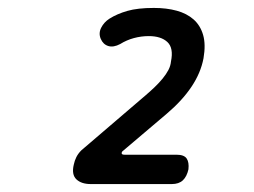

<svg xmlns="http://www.w3.org/2000/svg" viewBox="-20 -904 640 484"><path d="M209 -440Q185 -440 172.5 -452Q160 -464 166 -489Q168 -499 172.5 -508Q177 -517 185 -525L345 -662Q358 -673 369.5 -684Q381 -695 390 -706Q399 -717 404.5 -727.5Q410 -738 411 -749Q418 -783 402 -798Q386 -813 355 -813Q336 -813 317.5 -808Q299 -803 283 -793Q266 -784 253 -788Q240 -792 234 -806Q228 -820 235 -834Q242 -848 256 -857Q275 -869 301 -876.5Q327 -884 368 -884Q400 -884 425.5 -877Q451 -870 468 -855Q485 -840 492 -816Q499 -792 493 -757Q486 -720 462.5 -685Q439 -650 400 -617L288 -522Q286 -519 287 -516.5Q288 -514 294 -514H425Q444 -514 450.5 -504.5Q457 -495 455 -477Q451 -459 441 -449.5Q431 -440 413 -440Z"/></svg>

Font: Maple Mono Medium
Style: Italic
Weight: 500
Italic angle: -10°
Monospace: yes
Designer: subframe7536
Version: Version 7.000